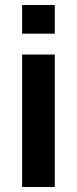

<svg xmlns="http://www.w3.org/2000/svg" viewBox="-20 -744 306 764"><path d="M68 -610V-724H198V-610ZM68 0V-527H198V0Z"/></svg>

Font: Archivo SemiBold SemiExpanded
Style: Regular
Weight: 600
Width: 6
Version: Version 2.001